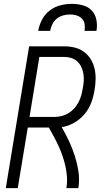

<svg xmlns="http://www.w3.org/2000/svg" viewBox="-20 -975 540 995"><path d="M10 0 131 -735H312Q340 -735 367 -728.5Q394 -722 415 -706.5Q436 -691 450 -668.5Q464 -646 470 -619.5Q476 -593 475.5 -565Q475 -537 470 -509Q465 -476 453 -443.5Q441 -411 418.5 -384Q396 -357 364.5 -339Q333 -321 300 -316Q320 -281 337.5 -244Q355 -207 367.5 -167.5Q380 -128 386.5 -86Q393 -44 386 0H324Q329 -29 327 -57.5Q325 -86 319 -113.5Q313 -141 304 -167Q295 -193 283.5 -218Q272 -243 259.5 -266.5Q247 -290 233 -314H124L72 0ZM133 -369H262Q280 -369 298.5 -373.5Q317 -378 334 -388Q351 -398 364.5 -413Q378 -428 387 -445.5Q396 -463 401 -481Q406 -499 409 -518Q413 -537 414 -556Q415 -575 412 -593.5Q409 -612 401 -628.5Q393 -645 380 -657Q367 -669 349.5 -674.5Q332 -680 312 -680H184ZM178 -815Q183 -844 197.5 -872.5Q212 -901 237.5 -920.5Q263 -940 293 -947.5Q323 -955 352 -955Q381 -955 409 -947.5Q437 -940 455.5 -920.5Q474 -901 479.5 -872.5Q485 -844 480 -815H418Q421 -833 418.5 -850Q416 -867 404.5 -878.5Q393 -890 377 -895Q361 -900 343 -900Q325 -900 307 -895Q289 -890 274.5 -878.5Q260 -867 251.5 -850Q243 -833 240 -815Z"/></svg>

Font: Iosevka Curly Light
Style: Italic
Weight: 300
Italic angle: -9°
Monospace: yes
Designer: Belleve Invis
Foundry: Belleve Invis
Version: Version 22.1.2; ttfautohint (v1.8.4)